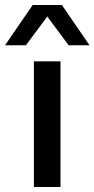

<svg xmlns="http://www.w3.org/2000/svg" viewBox="-67 -744 376 764"><path d="M67.9 0V-500H173.8V0ZM-46.9 -564 63 -724.1H179.2L289.1 -564H206.1L121.1 -678.2L36.1 -564Z"/></svg>

Font: TASA Orbiter Text Medium
Style: Regular
Weight: 500
Designer: Weizhong Zhang
Version: Version 1.000;Glyphs 3.1.2 (3151)